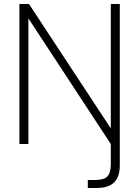

<svg xmlns="http://www.w3.org/2000/svg" viewBox="-20 -720 696 960"><path d="M77 0V-700H125L534 -78V-700H579V107Q579 144 567 169Q555 194 529.5 207Q504 220 463 220H419V180H456Q500 180 517 162Q534 144 534 102V0L122 -628V0Z"/></svg>

Font: DM Sans 16pt ExtraLight
Style: Regular
Weight: 250
Version: Version 4.004;gftools[0.9.30]